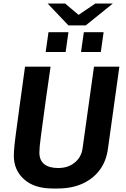

<svg xmlns="http://www.w3.org/2000/svg" viewBox="-20 -1067 720 1097"><path d="M282 10Q176 10 117.5 -42.5Q59 -95 59 -177Q59 -189 60 -204Q61 -219 63 -240Q65 -261 69 -290Q73 -319 78 -357Q83 -395 89.5 -443Q96 -491 104.5 -551.5Q113 -612 123 -686H269Q254 -584 243.5 -509Q233 -434 226 -380.5Q219 -327 214 -291Q209 -255 207 -232.5Q205 -210 205 -196Q205 -151 233 -129Q261 -107 312 -107Q370 -107 408 -139Q446 -171 452 -221L517 -686H662L597 -219Q588 -148 550.5 -97Q513 -46 452 -18Q391 10 308 10ZM371 -922 252 -1047H352L429 -982L525 -1047H625L470 -922ZM241 -770 257 -883H371L355 -770ZM443 -770 459 -883H572L556 -770Z"/></svg>

Font: Chivo Medium SemiBold
Style: Italic
Weight: 600
Italic angle: -8.05°
Version: Version 2.002